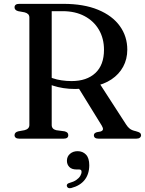

<svg xmlns="http://www.w3.org/2000/svg" viewBox="-20 -720 754 997"><path d="M641 -462Q641 -413 619.5 -373.5Q598 -334 558.8 -307.8Q519.5 -281.5 465.5 -271.5Q448.5 -269 433.5 -265.8Q418.5 -262.5 403.2 -260.2Q388 -258 370 -258Q338.5 -258 309.2 -262.5Q280 -267 255.2 -275.2Q230.5 -283.5 212.5 -295L216.5 -332Q231.5 -321.5 253 -314Q274.5 -306.5 299.8 -302.8Q325 -299 351.5 -299Q430.5 -299 475.2 -340.8Q520 -382.5 520 -461.5Q520 -520 493.8 -565.2Q467.5 -610.5 419.2 -636.2Q371 -662 305 -662H248.5V-71Q248.5 -60.5 254.2 -53.8Q260 -47 271.5 -44L316 -38Q326.5 -35 330.5 -30.2Q334.5 -25.5 334.5 -18Q334.5 0 310.5 0H80Q67.5 0 61.5 -5Q55.5 -10 55.5 -18Q55.5 -33 74.5 -38L107.5 -44Q119.5 -47 126 -53.8Q132.5 -60.5 132.5 -71V-629Q132.5 -640 126 -646.5Q119.5 -653 107.5 -656L74.5 -662Q55.5 -667 55.5 -682Q55.5 -690.5 61.5 -695.2Q67.5 -700 80 -700H308.5Q415.5 -700 489.5 -669.2Q563.5 -638.5 602.2 -584.8Q641 -531 641 -462ZM380.5 -275 495.5 -289 634.5 -74Q643.5 -59.5 654.5 -51.2Q665.5 -43 684.5 -39Q701.5 -34.5 707 -30Q712.5 -25.5 712.5 -18Q712.5 -10 706.2 -5Q700 0 687.5 0H492Q467.5 0 467.5 -18Q467.5 -23.5 471.2 -27.2Q475 -31 482.5 -33.5L501.5 -37Q513 -40.5 514.5 -47.8Q516 -55 508.5 -67.5ZM377 160Q352.5 160 340 147Q327.5 134 327.5 115Q327.5 92.5 343.5 78.8Q359.5 65 383 65Q409.5 65 426.5 82.8Q443.5 100.5 443.5 138Q443.5 183.5 419.8 214Q396 244.5 349.5 256.5Q340.5 258.5 335 256Q329.5 253.5 327.5 247.5Q325.5 241.5 328.8 236.8Q332 232 340.5 230Q362.5 224 376.2 214.5Q390 205 396.8 193.5Q403.5 182 403.5 171.5Q403.5 160 391 160Z"/></svg>

Font: Fraunces
Style: Regular
Weight: 400
Version: Version 1.000;[b76b70a41]